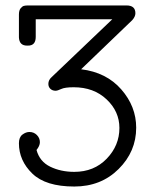

<svg xmlns="http://www.w3.org/2000/svg" viewBox="-20 -451 565 698"><path d="M48.8 69.8Q48.8 47.9 61.5 38.3Q74.2 28.8 86.9 28.8Q103 28.8 114 39.8Q125 50.8 125 65.9Q125 79.1 112.8 94.2Q124 136.2 162.6 155Q201.2 173.8 250 173.8Q321.8 173.8 367.9 126Q414.1 78.1 414.1 14.2Q414.1 -45.9 367.4 -89.8Q320.8 -133.8 248 -133.8Q215.8 -133.8 202.4 -127.4Q189 -121.1 182.1 -121.1Q170.9 -121.1 163.3 -127.9Q155.8 -134.8 155.8 -146Q155.8 -160.2 168 -170.9L388.2 -380.9H109.9V-316.9Q109.9 -284.7 81.1 -285.2H78.1Q50.3 -285.2 48.8 -314.9V-397.9Q48.8 -413.1 54.9 -420.7Q61 -428.2 67.1 -429.7Q73.2 -431.2 82 -431.2H439.9Q472.2 -431.2 472.2 -402.8Q472.2 -390.6 460.9 -377.9Q455.1 -372.1 274.9 -199.2Q366.7 -188 420.9 -126Q475.1 -64 475.1 13.2Q475.1 100.1 411.1 163.6Q347.2 227.1 250 227.1Q146 227.1 97.4 179.9Q48.8 132.8 48.8 69.8Z"/></svg>

Font: CMU Typewriter Text
Style: Light
Weight: 200
Version: Version 0.7.0